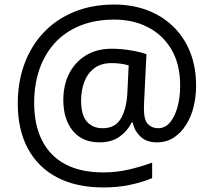

<svg xmlns="http://www.w3.org/2000/svg" viewBox="-20 -734 939 843"><path d="M841 -357Q841 -311 830.5 -267Q820 -223 798 -187.5Q776 -152 744 -130.5Q712 -109 668 -109Q622 -109 595.5 -135.5Q569 -162 563 -196H558Q540 -159 505 -134Q470 -109 417 -109Q341 -109 299.5 -160Q258 -211 258 -295Q258 -361 284 -411.5Q310 -462 357.5 -491Q405 -520 470 -520Q514 -520 556.5 -512.5Q599 -505 623 -496L613 -293Q612 -275 612 -267.5Q612 -260 612 -257Q612 -205 630.5 -188Q649 -171 674 -171Q705 -171 726.5 -196.5Q748 -222 759.5 -264.5Q771 -307 771 -358Q771 -451 733.5 -515.5Q696 -580 630.5 -614Q565 -648 482 -648Q397 -648 331 -621Q265 -594 220.5 -545Q176 -496 153 -429.5Q130 -363 130 -283Q130 -185 165 -116.5Q200 -48 267.5 -12.5Q335 23 433 23Q494 23 549.5 9.5Q605 -4 648 -20V48Q605 66 551.5 77.5Q498 89 433 89Q315 89 231 45Q147 1 102.5 -81.5Q58 -164 58 -280Q58 -373 87 -452.5Q116 -532 171 -590.5Q226 -649 304.5 -681.5Q383 -714 482 -714Q560 -714 625.5 -689.5Q691 -665 739.5 -618.5Q788 -572 814.5 -506Q841 -440 841 -357ZM336 -293Q336 -229 361.5 -200Q387 -171 430 -171Q486 -171 510.5 -213Q535 -255 539 -322L545 -447Q532 -451 512 -454Q492 -457 471 -457Q422 -457 392 -433Q362 -409 349 -371.5Q336 -334 336 -293Z"/></svg>

Font: hexukannada05
Style: Book
Weight: 400
Designer: Jelle Bosma - Monotype Design Team
Foundry: Monotype Imaging Inc.
Version: Version 2.003